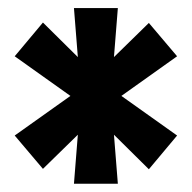

<svg xmlns="http://www.w3.org/2000/svg" viewBox="-20 -520 478 478"><path d="M282.2 -281.2 420.9 -182.6 350.6 -98.6 263.7 -184.6 273.4 -62.5H164.1L173.8 -184.6L86.9 -99.6L16.6 -182.6L155.3 -281.2L16.6 -379.9L86.9 -463.9L173.8 -377.9L164.1 -500H273.4L263.7 -377.9L350.6 -462.9L420.9 -379.9Z"/></svg>

Font: Sudo Var
Style: Regular
Weight: 400
Monospace: yes
Designer: Jens Kutilek
Foundry: Jens Kutilek
Version: Version 0.065;FEAKit 1.0